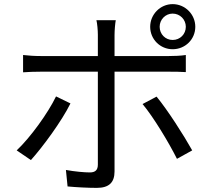

<svg xmlns="http://www.w3.org/2000/svg" viewBox="-20 -869 1040 932"><path d="M818 -803C854 -803 882 -774 882 -739C882 -703 854 -675 818 -675C783 -675 755 -703 755 -739C755 -774 783 -803 818 -803ZM818 -630C879 -630 928 -678 928 -739C928 -799 879 -849 818 -849C758 -849 709 -799 709 -739C709 -678 758 -630 818 -630ZM252 -401C213 -320 127 -201 61 -139L130 -92C186 -154 280 -281 322 -367ZM801 -521C825 -521 855 -521 882 -519V-602C857 -598 824 -597 800 -597H536V-699C536 -721 539 -757 542 -771H448C452 -756 455 -722 455 -700V-597H177C145 -597 120 -599 92 -602V-518C119 -520 147 -521 177 -521H455V-70C455 -44 443 -32 416 -32C390 -32 344 -36 300 -44L308 36C348 40 408 43 450 43C510 43 536 16 536 -37V-521ZM672 -364C725 -301 800 -176 839 -98L913 -139C873 -211 793 -336 740 -400Z"/></svg>

Font: Noto Sans JP Regular
Style: Regular
Weight: 400
Designer: Ryoko NISHIZUKA (kana & ideographs); Paul D. Hunt (Latin, Greek & Cyrillic); Wenlong ZHANG (bopomofo); Sandoll Communica
Foundry: Adobe Systems Incorporated
Version: Version 1.004;PS 1.004;hotconv 1.0.82;makeotf.lib2.5.63406